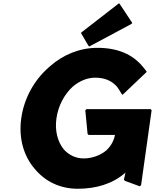

<svg xmlns="http://www.w3.org/2000/svg" viewBox="-20 -1142 955 1184"><path d="M915 -462 909 -469H514L506 -462L520 -317L526 -310H689C682 -272 662 -239 635 -214C598 -183 545 -165 496 -165C447 -165 405 -186 374 -220C336 -266 317 -335 328 -412C339 -491 378 -562 430 -609C470 -642 517 -663 566 -663C620 -663 665 -648 701 -608C710 -596 720 -581 729 -564L735 -557L743 -564L885 -699C878 -709 871 -719 863 -728L857 -735C797 -805 709 -847 581 -847C471 -847 370 -805 289 -734L288 -733L280 -726C191 -648 128 -536 111 -412C94 -290 126 -180 193 -102L194 -101L200 -94C262 -22 352 22 459 22C573 22 674 -8 752 -76L754 -78L744 -34L750 -27L842 7L850 0ZM487 -946 479 -939 524 -862 530 -855 788 -993 796 -1000 720 -1115 714 -1122Z"/></svg>

Font: Hussar Woodtype
Style: BlkObl
Weight: 900
Foundry: Cannot Into Space Fonts
Version: Version 1.07